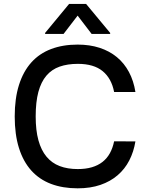

<svg xmlns="http://www.w3.org/2000/svg" viewBox="-20 -969 775 998"><path d="M56.5 -363.6Q56.5 -457.4 78.7 -527.5Q100.9 -597.7 142.8 -644.4Q184.7 -691.1 245.6 -714.1Q306.5 -737.2 383.5 -737.2Q446.4 -737.2 497.7 -720.5Q549 -703.8 587.4 -672.2Q625.7 -640.6 650.2 -594.8Q674.7 -549 683.9 -490.8H573.2Q559.7 -561.4 513.5 -599.3Q467.3 -637.1 384.6 -637.1Q331 -637.1 290 -622.7Q248.9 -608.3 221.2 -575.8Q193.5 -543.3 179.5 -491.3Q165.5 -439.3 165.5 -363.6Q165.5 -291.5 179.7 -239.9Q193.9 -188.2 221.6 -154.8Q249.3 -121.4 290.1 -105.8Q331 -90.2 384.2 -90.2Q425.4 -90.2 457.4 -99.6Q489.3 -109 512.8 -127.3Q536.2 -145.6 551.1 -172.6Q566.1 -199.6 573.2 -234.4L683.9 -234Q675.1 -180 652 -135.1Q628.9 -90.2 591.4 -58.1Q554 -25.9 502.1 -8Q450.3 9.9 383.5 9.9Q306.1 9.9 245.2 -13.1Q184.3 -36.2 142.4 -82.9Q100.5 -129.6 78.5 -199.8Q56.5 -269.9 56.5 -363.6ZM214.5 -792.6V-797.9L339.1 -948.5H427.6L552.6 -797.9V-792.6H456.3L383.5 -887.8L310.4 -792.6Z"/></svg>

Font: Cannonade Med
Style: Regular
Weight: 500
Designer: Rasmus Andersson
Foundry: rsms
Version: Version 3.012;git-f93a4a705